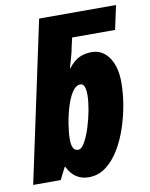

<svg xmlns="http://www.w3.org/2000/svg" viewBox="-99 -823 698 896"><g transform="rotate(-10 250.0 -375.0)"><path d="M249 9.8Q181.6 9.8 148.9 -57.1H146L117.2 0H-13.2L148.9 -759.8H513.2L488.8 -646H285.2L273.9 -596.2Q272 -583.5 265.1 -558.6Q258.3 -533.7 250 -505.9H252Q277.8 -539.1 304 -551Q330.1 -563 362.8 -563Q413.6 -563 444.3 -518.8Q475.1 -474.6 475.1 -398.9Q475.1 -352.1 466.1 -297.1Q457 -242.2 439 -188Q420.9 -133.8 393.8 -89.1Q366.7 -44.4 330.6 -17.3Q294.4 9.8 249 9.8ZM222.2 -125Q238.3 -125 253.7 -151.9Q269 -178.7 281.7 -218.8Q294.4 -258.8 301.8 -299.8Q309.1 -340.8 309.1 -369.1Q309.1 -423.8 285.2 -423.8Q263.2 -423.8 245.8 -397.2Q228.5 -370.6 216.6 -330.6Q204.6 -290.5 198.2 -249.5Q191.9 -208.5 191.9 -179.2Q191.9 -125 222.2 -125Z"/></g></svg>

Font: Open Sans Condensed ExtraBold
Style: Italic
Weight: 800
Width: 3
Italic angle: -12°
Designer: Monotype Design Team
Foundry: Monotype Imaging Inc.
Version: Version 3.003; ttfautohint (v1.8.4)